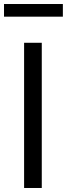

<svg xmlns="http://www.w3.org/2000/svg" viewBox="-23 -936 333 956"><path d="M290 -916H-3V-853H290ZM97 -723V0H185V-723Z"/></svg>

Font: United Sans
Style: Regular
Weight: 400
Designer: Pablo Impallari, Rodrigo Fuenzalida (Modified by Dan O. Williams)
Version: Version 1.000;PS 001.000;hotconv 1.0.88;makeotf.lib2.5.64775